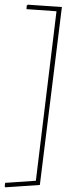

<svg xmlns="http://www.w3.org/2000/svg" viewBox="-46 -666 348 819"><path d="M-23 133 -26 129 -24 114 107 105 195 -618 67 -627 68 -642 73 -646 218 -636 171 -256 124 123Z"/></svg>

Font: Alegreya Sans SC Thin
Style: Italic
Weight: 100
Italic angle: -7°
Designer: Juan Pablo del Peral
Foundry: Huerta Tipografica
Version: Version 2.007